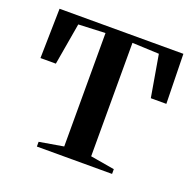

<svg xmlns="http://www.w3.org/2000/svg" viewBox="-96 -602 717 703"><g transform="rotate(20 263.0 -251.0)"><path d="M116 0V-18.5L210 -34.5V-476.5L105.5 -472L77.5 -309H17.5L21.5 -502.5H504L508 -309H447.5L419.5 -472L315 -476.5V-34.5L409 -18.5V0Z"/></g></svg>

Font: Merriweather 144pt Medium
Style: Regular
Weight: 500
Version: Version 2.100